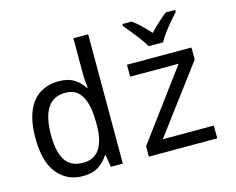

<svg xmlns="http://www.w3.org/2000/svg" viewBox="-106 -923 1338 1090"><g transform="rotate(-15 563.5 -378.0)"><path d="M255 10Q162 10 105.5 -59.5Q49 -129 49 -270Q49 -404 103.5 -475Q158 -546 261 -546Q315 -546 350 -523.5Q385 -501 405 -468H410Q408 -484 406 -506Q404 -528 404 -547V-760H491V0H421L409 -72H405Q384 -37 348 -13.5Q312 10 255 10ZM275 -63Q343 -63 374 -112.5Q405 -162 405 -247V-267Q405 -328 393 -374.5Q381 -421 353.5 -447Q326 -473 278 -473Q139 -473 139 -261Q139 -162 171.5 -112.5Q204 -63 275 -63ZM644 0V-61L944 -466H659V-536H1038V-465L746 -75H1046V0ZM805 -606Q793 -628 773.5 -654.5Q754 -681 732.5 -707Q711 -733 694 -754V-766H748Q772 -749 797.5 -724.5Q823 -700 847 -673Q874 -701 898 -723Q922 -745 948 -766H1004V-754Q986 -735 964 -709Q942 -683 922 -656Q902 -629 890 -606Z"/></g></svg>

Font: Noto Sans Mono SemiCondensed
Style: Regular
Weight: 400
Width: 4
Designer: Monotype Design Team
Foundry: Monotype Imaging Inc.
Version: Version 2.014